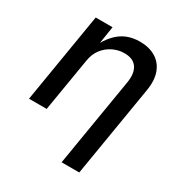

<svg xmlns="http://www.w3.org/2000/svg" viewBox="-176 -680 954 1011"><g transform="rotate(30 301.0 -174.5)"><path d="M188.5 -323.2 134.8 0H27.3L117.7 -545.9H220.2L199.2 -412.1H188Q212.4 -461.9 241.5 -492.9Q270.5 -523.9 305.9 -538.3Q341.3 -552.7 383.8 -552.7Q439.5 -552.7 479 -529.3Q518.6 -505.9 536.1 -460.2Q553.7 -414.6 542 -346.7L450.7 204.1H343.3L432.6 -333.5Q442.4 -393.1 419.7 -426Q397 -459 343.8 -459Q308.1 -459 274.9 -443.1Q241.7 -427.2 218.5 -397.2Q195.3 -367.2 188.5 -323.2Z"/></g></svg>

Font: Inter Medium
Style: Italic
Weight: 500
Italic angle: -9.3988°
Designer: Rasmus Andersson
Foundry: rsms
Version: Version 4.001;git-66647c0bb